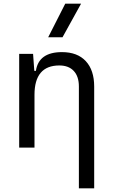

<svg xmlns="http://www.w3.org/2000/svg" viewBox="-20 -815 626 1060"><path d="M415.5 224.6V-337.4Q415.5 -393.1 387.2 -423.3Q358.9 -453.6 307.6 -453.6Q170.4 -453.6 170.4 -291.5V0H85.9V-517.6H162.6L169.4 -423.8H178.2Q193.4 -527.3 322.3 -527.3Q407.2 -527.3 453.6 -477.5Q500 -427.7 500 -336.9V224.6ZM246.1 -609.4 340.3 -794.9H427.7L325.2 -609.4Z"/></svg>

Font: CaskaydiaMono NF SemiLight
Style: Regular
Weight: 350
Designer: Aaron Bell
Foundry: Saja Typeworks
Version: Version 2111.001; ttfautohint (v1.8.4);Nerd Fonts 3.1.1